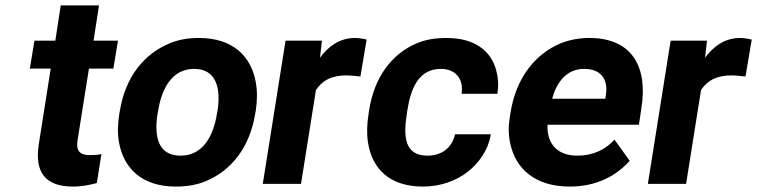

<svg xmlns="http://www.w3.org/2000/svg" viewBox="-20 -678 2792 708"><path d="M90 -425H167L123 -146C107 -43 147 10 249 10C283 10 310 4 337 -3L354 -110C342 -107 328 -106 312 -106C273 -106 260 -122 266 -161L308 -425H398L415 -528H325L345 -658H204L184 -528H107Z M420 -259C414 -220 413 -185 419 -152C436 -58 503 10 628 10C668 10 706 4 739 -10C833 -49 901 -134 921 -259L923 -269C929 -308 929 -343 923 -376C906 -470 839 -538 714 -538C674 -538 638 -532 605 -518C511 -479 442 -394 422 -269ZM561 -259 563 -269C576 -351 614 -424 696 -424C778 -424 795 -352 782 -269L780 -259C767 -176 728 -104 646 -104C562 -104 548 -175 561 -259Z M949 0H1090L1145 -346C1169 -382 1203 -400 1258 -400C1273 -400 1295 -397 1309 -396L1332 -532C1321 -535 1303 -538 1289 -538C1231 -538 1189 -505 1160 -465L1167 -528H1033Z M1339 -257C1333 -220 1332 -184 1337 -152C1352 -57 1415 10 1540 10C1605 10 1663 -12 1704 -44C1743 -74 1780 -122 1790 -183H1658C1647 -133 1609 -104 1556 -104C1472 -104 1467 -174 1480 -257L1482 -271C1495 -353 1524 -424 1606 -424C1660 -424 1691 -386 1682 -332H1814C1819 -363 1817 -392 1810 -418C1791 -491 1730 -538 1626 -538C1585 -538 1548 -532 1516 -518C1424 -479 1360 -393 1341 -271Z M1860 -246C1854 -211 1855 -178 1862 -147C1882 -55 1954 10 2081 10C2179 10 2252 -29 2302 -85L2246 -163C2213 -127 2168 -104 2109 -104C2033 -104 1996 -150 1999 -218H2336L2345 -278C2370 -434 2309 -538 2153 -538C2115 -538 2079 -531 2047 -518C1953 -479 1883 -390 1863 -265ZM2016 -314C2032 -373 2068 -424 2134 -424C2195 -424 2224 -387 2214 -326L2212 -314Z M2369 0H2510L2565 -346C2589 -382 2623 -400 2678 -400C2693 -400 2715 -397 2729 -396L2752 -532C2741 -535 2723 -538 2709 -538C2651 -538 2609 -505 2580 -465L2587 -528H2453Z"/></svg>

Font: Asimov Pro
Style: BdObl
Weight: 700
Designer: Google
Version: Version 2.000980; 2014